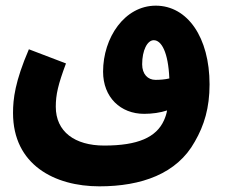

<svg xmlns="http://www.w3.org/2000/svg" viewBox="-20 -470 795 678"><path d="M331 188C479 188 605 144 668 30C701 -27 720 -89 720 -172C720 -338 642 -450 530 -450C420 -450 344 -337 344 -217C344 -126 406 -68 489 -68C517 -68 546 -72 570 -80C568 -68 564 -56 559 -45C532 15 467 44 348 44C244 44 177 -5 177 -93C177 -136 185 -171 213 -246L82 -296C33 -182 26 -121 26 -71C26 112 173 188 331 188ZM482 -243C482 -292 500 -328 523 -328C550 -328 574 -286 578 -193C561 -189 544 -188 529 -188C502 -188 482 -208 482 -243Z"/></svg>

Font: Noto Sans Arabic UI XCn XBd
Style: Regular
Weight: 800
Width: 2
Designer: Monotype Design Team, Nadine Chahine and Nizar Qandah
Foundry: Monotype Imaging Inc.
Version: Version 2.010